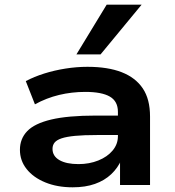

<svg xmlns="http://www.w3.org/2000/svg" viewBox="-20 -789 748 819"><path d="M290 10Q224 10 173 -11Q122 -32 93.5 -68Q65 -104 65 -150Q65 -197 96 -229.5Q127 -262 198 -279Q269 -296 389 -296H502V-213H393Q337 -213 300.5 -209.5Q264 -206 243 -199Q222 -192 213 -181Q204 -170 204 -154Q204 -123 233.5 -106Q263 -89 315 -89Q361 -89 399.5 -104.5Q438 -120 460.5 -147Q483 -174 483 -208V-312Q483 -357 448.5 -377Q414 -397 344 -397Q286 -397 232 -384Q178 -371 129 -344L90 -443Q126 -462 169 -475.5Q212 -489 259.5 -496.5Q307 -504 353 -504Q440 -504 499 -481Q558 -458 589 -412Q620 -366 620 -292V0H492V-108H498Q483 -73 454.5 -46Q426 -19 385 -4.5Q344 10 290 10ZM306 -557 435 -769H584L409 -557Z"/></svg>

Font: Nunito Sans 10pt Expanded
Style: Bold
Weight: 700
Width: 7
Designer: Vernon Adams
Foundry: Vernon Adams
Version: Version 3.101;gftools[0.9.27]